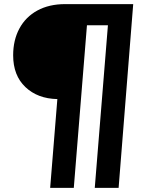

<svg xmlns="http://www.w3.org/2000/svg" viewBox="-20 -732 694 934"><path d="M557 182H441L505 -609H403L339 182H224L259 -250Q163 -252 103.5 -308.5Q44 -365 44 -463Q44 -537 74.5 -593.5Q105 -650 162 -681Q219 -712 297 -712H628Z"/></svg>

Font: Muli Black
Style: Italic
Weight: 900
Italic angle: -4.541°
Designer: Vernon Adams
Foundry: Vernon Adams
Version: Version 2.001